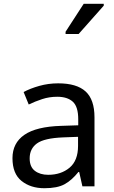

<svg xmlns="http://www.w3.org/2000/svg" viewBox="-20 -986 601 1016"><path d="M288 -545Q386 -545 433 -502Q480 -459 480 -365V0H416L399 -76H395Q360 -32 321.5 -11Q283 10 215 10Q142 10 94 -28.5Q46 -67 46 -149Q46 -229 109 -272.5Q172 -316 303 -320L394 -323V-355Q394 -422 365 -448Q336 -474 283 -474Q241 -474 203 -461.5Q165 -449 132 -433L105 -499Q140 -518 188 -531.5Q236 -545 288 -545ZM314 -259Q214 -255 175.5 -227Q137 -199 137 -148Q137 -103 164.5 -82Q192 -61 235 -61Q303 -61 348 -98.5Q393 -136 393 -214V-262ZM327 -806V-818L423 -966H529V-956L396 -806Z"/></svg>

Font: Noto Sans Tifinagh Tawellemmet
Style: Regular
Weight: 400
Designer: JamraPatel
Foundry: JamraPatel LLC
Version: Version 2.006; ttfautohint (v1.8.4.7-5d5b)